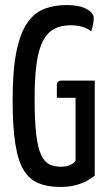

<svg xmlns="http://www.w3.org/2000/svg" viewBox="-20 -730 425 760"><path d="M218 10Q168 10 132 -5Q96 -20 73.5 -57Q51 -94 40.5 -161.5Q30 -229 30 -334Q30 -452 45 -525.5Q60 -599 88 -639.5Q116 -680 155.5 -695Q195 -710 245 -710Q294 -710 322.5 -694.5Q351 -679 351 -659Q351 -645 348 -631.5Q345 -618 341 -606Q328 -617 307 -623.5Q286 -630 261 -630Q223 -630 195.5 -616Q168 -602 150.5 -569Q133 -536 125 -480Q117 -424 117 -340Q117 -251 123.5 -197Q130 -143 143.5 -115.5Q157 -88 176.5 -79Q196 -70 220 -70Q238 -70 250 -74Q262 -78 269.5 -84Q277 -90 279 -94V-343H205V-394Q205 -411 224 -411H355V-35Q343 -25 324.5 -14.5Q306 -4 279.5 3Q253 10 218 10Z"/></svg>

Font: Yanone Kaffeesatz
Style: Regular
Weight: 400
Designer: Yanone (Cyrillic: Daniel Pouzeot, Huerta Tipografica, and Cyreal)
Foundry: Yanone
Version: Version 2.003